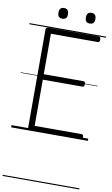

<svg xmlns="http://www.w3.org/2000/svg" viewBox="-156 -1217 1016 1735"><g transform="rotate(10 352.0 -349.5)"><path d="M179 0Q166 0 159 -6Q152 -12 152 -23V-926Q152 -935 159 -940Q166 -945 180 -945H638Q646 -945 650.5 -939.5Q655 -934 655 -920Q655 -906 650.5 -900.5Q646 -895 638 -895H207V-524H571Q580 -524 584 -518.5Q588 -513 588 -500Q588 -486 584 -480Q580 -474 571 -474H207V-50H638Q646 -50 650.5 -44.5Q655 -39 655 -25Q655 -11 650.5 -5.5Q646 0 638 0ZM284 -1047Q263 -1047 252 -1058.5Q241 -1070 241 -1095Q241 -1121 252 -1133Q263 -1145 285 -1145Q307 -1145 317.5 -1132.5Q328 -1120 328 -1095Q329 -1070 317.5 -1058.5Q306 -1047 284 -1047ZM536 -1047Q514 -1047 503.5 -1058.5Q493 -1070 493 -1095Q493 -1121 503.5 -1133Q514 -1145 536 -1145Q558 -1145 569 -1132.5Q580 -1120 580 -1095Q580 -1070 569 -1058.5Q558 -1047 536 -1047ZM0 436H704V446H0ZM0 -20H704V0H0ZM0 -505H704V-500H0ZM0 -956H704V-946H0Z"/></g></svg>

Font: Playwrite HU Guides
Style: Regular
Weight: 400
Designer: Veronika Burian, José Scaglione
Foundry: TypeTogether
Version: Version 1.003